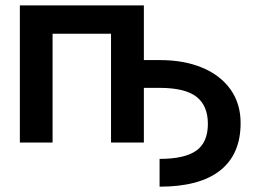

<svg xmlns="http://www.w3.org/2000/svg" viewBox="-20 -536 956 722"><path d="M580.1 166V61.5Q674.3 61.5 718 30.5Q761.7 -0.5 761.7 -70.3Q761.7 -138.7 718.8 -172.1Q675.8 -205.6 580.1 -205.6H521V0H397.5V-409.2H177.7V0H54.7V-515.6H521V-310.1H580.1Q672.9 -310.1 741.2 -281.2Q809.6 -252.4 847.2 -199.2Q884.8 -146 884.8 -73.2Q884.8 44.4 807.6 105.2Q730.5 166 580.1 166Z"/></svg>

Font: Inter Display SemiBold
Style: Regular
Weight: 600
Designer: Rasmus Andersson
Foundry: rsms
Version: Version 4.001;git-9221beed3